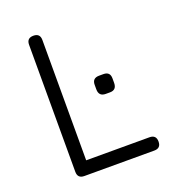

<svg xmlns="http://www.w3.org/2000/svg" viewBox="-122 -747 756 841"><g transform="rotate(-20 256.0 -327.0)"><path d="M128 0Q97 0 97 -31V-623Q97 -654 128 -654Q159 -654 159 -623V-62H454Q485 -62 485 -31Q485 0 454 0ZM339 -306Q307 -306 307 -339V-360Q307 -391 339 -391H359Q390 -391 390 -360V-339Q390 -306 359 -306Z"/></g></svg>

Font: Jura Medium
Style: Regular
Weight: 500
Designer: Daniel Johnson, Alexei Vanyashin
Foundry: Daniel Johnson
Version: Version 5.103